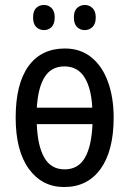

<svg xmlns="http://www.w3.org/2000/svg" viewBox="-20 -742 528 772"><path d="M437 -269Q437 -136 384.5 -63Q332 10 238 10Q149 10 96 -63Q43 -136 43 -269Q43 -405 94.5 -476Q146 -547 241 -547Q304 -547 348 -511Q392 -475 414.5 -412Q437 -349 437 -269ZM239 -475Q187 -475 160 -433Q133 -391 128 -309H351Q347 -388 319.5 -431.5Q292 -475 239 -475ZM240 -61Q294 -61 321 -107Q348 -153 352 -243H128Q131 -156 158 -108.5Q185 -61 240 -61ZM113 -672Q113 -698 125.5 -710Q138 -722 157 -722Q175 -722 187.5 -709.5Q200 -697 200 -672Q200 -646 187.5 -633.5Q175 -621 157 -621Q138 -621 125.5 -633.5Q113 -646 113 -672ZM277 -672Q277 -698 290 -710Q303 -722 321 -722Q339 -722 352 -709.5Q365 -697 365 -672Q365 -646 352 -633.5Q339 -621 321 -621Q302 -621 289.5 -633.5Q277 -646 277 -672Z"/></svg>

Font: Avrile Sans Condensed
Style: Regular
Weight: 400
Width: 3
Designer: Monotype Design Team
Foundry: Monotype Imaging Inc.
Version: Version 2.001;September 10, 2019;FontCreator 11.5.0.2425 64-